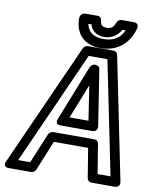

<svg xmlns="http://www.w3.org/2000/svg" viewBox="-123 -915 803 1010"><g transform="rotate(10 278.5 -410.0)"><path d="M457 -795H474C457 -756 425 -730 367 -730C307 -730 283 -757 275 -795H291C300 -764 326 -741 368 -741C411 -741 442 -767 457 -795ZM445 -845C433 -845 422 -837 418 -825C411 -804 399 -791 374 -791C347 -791 339 -804 337 -825C336 -836 328 -845 316 -845H251C230 -845 222 -827 222 -817C221 -743 263 -680 360 -680C456 -680 515 -743 532 -817C537 -838 521 -845 511 -845ZM224 -243H391C394 -243 424 -242 419 -275L373 -571C371 -582 362 -589 351 -589H347C335 -589 325 -580 321 -571L204 -275C203 -272 190 -243 224 -243ZM263 -293 336 -477 364 -293ZM460 -25 434 -184C432 -195 423 -202 412 -202H192C181 -202 170 -194 166 -184L100 -25H36L306 -629H406L529 -25ZM413 7C415 17 424 25 435 25H557C595 25 585 -8 585 -8L452 -662C450 -671 441 -679 430 -679H294C284 -679 273 -673 268 -662L-25 -8C-41 28 -5 25 -5 25H113C124 25 135 18 139 7L204 -152H387Z"/></g></svg>

Font: Falling Sky
Style: OuObl
Weight: 400
Designer: Paul D. Hunt
Foundry: Adobe Systems Incorporated
Version: Version 1.02